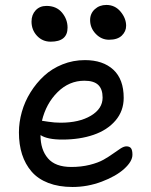

<svg xmlns="http://www.w3.org/2000/svg" viewBox="-20 -785 606 773"><path d="M418.9 -625Q388.2 -625 365.5 -648.7Q342.8 -672.4 342.8 -704.1Q342.8 -730.5 361.6 -747.8Q380.4 -765.1 408.2 -765.1Q442.9 -765.1 465.3 -738.3Q487.8 -711.4 487.8 -681.2Q487.8 -658.7 470.5 -641.8Q453.1 -625 418.9 -625ZM184.1 -617.2Q150.9 -617.2 128.9 -640.9Q106.9 -664.6 106.9 -698.2Q106.9 -725.6 123.5 -743.4Q140.1 -761.2 167 -761.2Q207 -761.2 229.5 -734.4Q252 -707.5 252 -673.8Q252 -617.2 184.1 -617.2ZM272 -32.2Q216.8 -32.2 174.8 -48.3Q132.8 -64.5 107.2 -94.2Q81.5 -124 68.8 -163.6Q56.2 -203.1 56.2 -252Q56.2 -293 67.9 -334.5Q79.6 -376 102.8 -413.3Q126 -450.7 157.5 -479.7Q189 -508.8 231.7 -525.9Q274.4 -543 321.8 -543Q394.5 -543 436.3 -504.4Q478 -465.8 478 -391.1Q478 -338.4 445.1 -299.8Q412.1 -261.2 356.7 -242.2Q301.3 -223.1 231 -223.1Q170.4 -223.1 143.1 -241.2V-240.2Q143.1 -182.6 172.9 -147.7Q202.6 -112.8 267.1 -112.8Q307.1 -112.8 341.3 -121.3Q375.5 -129.9 397 -142.1Q418.5 -154.3 435.3 -166.5Q452.1 -178.7 465.6 -187.3Q479 -195.8 488.8 -195.8Q502 -195.8 507.6 -188Q513.2 -180.2 513.2 -162.1Q513.2 -135.3 480 -105.2Q446.8 -75.2 389.6 -53.7Q332.5 -32.2 272 -32.2ZM319.8 -460Q258.3 -460 211.9 -414.1Q165.5 -368.2 148.9 -298.8Q149.4 -298.8 174.6 -294.9Q199.7 -291 224.1 -291Q298.8 -291 345.9 -319.1Q393.1 -347.2 393.1 -392.1Q393.1 -426.3 375.5 -443.1Q357.9 -460 319.8 -460Z"/></svg>

Font: Shantell Sans Bouncy
Style: Regular
Weight: 400
Designer: Stephen Nixon, Anya Danilova, Shantell Martin
Foundry: Arrow Type
Version: Version 1.006;[9816181b4]